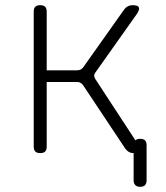

<svg xmlns="http://www.w3.org/2000/svg" viewBox="-20 -580 640 740"><path d="M520 140Q508 140 501.5 133.5Q495 127 495 115V10H494Q484 10 476.5 5.5Q469 1 463 -7L300 -252Q295 -258 290 -261Q285 -264 277 -264H160V-15Q160 -2 154 4Q148 10 135 10Q122 10 116 4Q110 -2 110 -15V-535Q110 -548 116 -554Q122 -560 135 -560Q148 -560 154 -554Q160 -548 160 -535V-309H277Q285 -309 291 -312Q297 -315 301 -321L459 -544Q465 -552 473 -556Q481 -560 491 -560Q511 -560 515 -552Q519 -544 508 -527L348 -301Q343 -295 343 -288.5Q343 -282 347 -276L502 -39Q508 -45 520 -45Q533 -45 539 -39Q545 -33 545 -20V115Q545 127 539 133.5Q533 140 520 140Z"/></svg>

Font: Maple Mono NL Thin
Style: Regular
Weight: 250
Monospace: yes
Designer: subframe7536
Version: Version 7.000